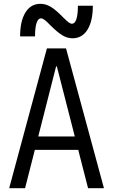

<svg xmlns="http://www.w3.org/2000/svg" viewBox="-20 -983 590 1003"><path d="M28 0 225 -730H325L523 0H440L277 -636H273L111 0ZM128 -200V-270H423V-200ZM359 -783Q331 -783 305 -799Q279 -815 242 -852Q223 -872 212.5 -879.5Q202 -887 194 -887Q179 -887 171 -863Q163 -839 163 -793H85Q85 -873 113 -918Q141 -963 191 -963Q219 -963 245 -947.5Q271 -932 308 -894Q327 -875 337.5 -867Q348 -859 356 -859Q371 -859 379 -883Q387 -907 387 -953H465Q465 -873 437 -828Q409 -783 359 -783Z"/></svg>

Font: M PLUS Code Latin SemiExpanded
Style: Regular
Weight: 400
Width: 6
Designer: Coji Morishita
Foundry: UNDERFOREST DESIGN
Version: Version 1.002; ttfautohint (v1.8.3)